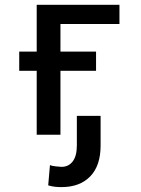

<svg xmlns="http://www.w3.org/2000/svg" viewBox="-20 -548 574 781"><path d="M465.9 -528.4V-450.3H225.9V0H129.3V-528.4ZM370.7 -338.1V-259.9H58.2V-338.1ZM292.6 -76.7H389.2V44Q389.2 126.1 346.9 169.6Q304.7 213.1 230.1 213.1Q215.2 213.1 202.6 211.6Q190 210.2 176.1 206L183.2 123.6Q189.6 126.8 206.7 128.7Q223.7 130.7 230.1 130.7Q258.9 130.7 275.7 108.7Q292.6 86.6 292.6 44Z"/></svg>

Font: Interface
Style: Regular
Weight: 400
Designer: Rasmus Andersson
Foundry: rsms
Version: Version 1.8